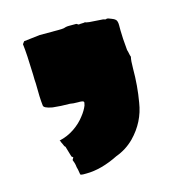

<svg xmlns="http://www.w3.org/2000/svg" viewBox="-77 -263 562 595"><g transform="rotate(-15 204.5 35.0)"><path d="M110 261Q107 241 105 236Q104 224 99 213V211L103 204L98 200L88 166Q85 165 81 154L78 148Q78 146 77 144.5Q76 143 75 143Q102 137 124 122Q146 107 160 88Q172 73 178 58Q180 50 180 49Q180 45 175.5 44Q171 43 167 43Q163 43 161 43Q145 43 136 41Q107 41 81 38Q53 33 53 24Q50 0 50 -48Q49 -57 49 -75Q47 -144 43 -175L49 -183L101 -189H160Q173 -189 178 -190Q181 -191 185 -192Q189 -193 195 -193H219L226 -189Q229 -190 236 -190Q244 -190 246 -191Q250 -189 253 -189L259 -188L303 -185L310 -183Q313 -183 313 -184H318Q320 -183 328.5 -180Q337 -177 341 -173Q346 -168 346 -155V-138Q346 -116 350 -74Q352 -68 353 -62Q354 -56 356 -51Q353 -39 353 -14Q353 42 344 93Q335 153 291 198Q266 223 233 235Q177 263 129 263H119Q113 263 110 261Z"/></g></svg>

Font: Sigmar One
Style: Regular
Weight: 400
Designer: Vernon Adams
Foundry: Vernon Adams
Version: Version 2.000